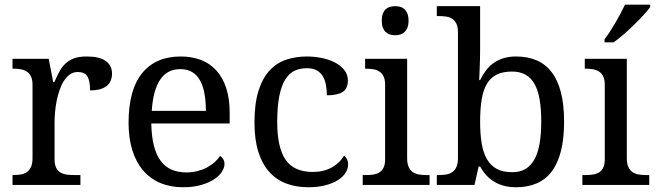

<svg xmlns="http://www.w3.org/2000/svg" viewBox="-20 -786 2792 816"><path d="M321.8 0H33.2V-42H36.1Q53.2 -42 68.1 -44.4Q83 -46.9 94 -54.4Q105 -62 111.6 -76.2Q118.2 -90.3 118.2 -113.8V-425.8Q118.2 -447.8 111.6 -461.2Q105 -474.6 93.8 -481.9Q82.5 -489.3 67.6 -491.7Q52.7 -494.1 36.1 -494.1H33.2V-536.1H187L206.1 -437H210.9Q220.7 -459.5 231 -479.2Q241.2 -499 256.1 -513.9Q271 -528.8 293 -537.4Q314.9 -545.9 348.1 -545.9Q402.8 -545.9 429.4 -526.9Q456.1 -507.8 456.1 -473.1Q456.1 -457.5 450.9 -444.3Q445.8 -431.2 434.6 -421.6Q423.3 -412.1 405.8 -407Q388.2 -401.9 362.8 -401.9Q362.8 -443.4 351.1 -461.7Q339.4 -480 310.1 -480Q291.5 -480 276.9 -469.5Q262.2 -459 251.2 -441.7Q240.2 -424.3 232.7 -401.9Q225.1 -379.4 220.5 -355.7Q215.8 -332 213.9 -308.6Q211.9 -285.2 211.9 -266.1V-108.9Q211.9 -86.9 218.5 -73.5Q225.1 -60.1 236.3 -53.2Q247.6 -46.4 262.5 -44.2Q277.3 -42 293.9 -42H321.8Z M746.1 -492.2Q690.4 -492.2 660.4 -447Q630.4 -401.9 625 -314.9H855Q855 -354.5 849.1 -387.2Q843.3 -419.9 830.6 -443.4Q817.9 -466.8 797.1 -479.5Q776.4 -492.2 746.1 -492.2ZM758.3 9.8Q704.1 9.8 660.9 -8.5Q617.7 -26.9 587.9 -62Q558.1 -97.2 542.2 -148.2Q526.4 -199.2 526.4 -264.2Q526.4 -404.3 584 -475.1Q641.6 -545.9 748 -545.9Q796.4 -545.9 835 -530.8Q873.5 -515.6 900.4 -485.6Q927.2 -455.6 941.7 -410.9Q956.1 -366.2 956.1 -307.1V-261.2H623Q624 -206.5 634 -167.2Q644 -127.9 662.8 -102.5Q681.6 -77.1 709 -65.2Q736.3 -53.2 772 -53.2Q797.9 -53.2 820.1 -59.1Q842.3 -64.9 860.4 -74.7Q878.4 -84.5 892.3 -96.9Q906.2 -109.4 915 -123Q921.9 -120.1 928 -110.8Q934.1 -101.6 934.1 -88.9Q934.1 -73.7 923.3 -56.4Q912.6 -39.1 890.6 -24.4Q868.7 -9.8 835.7 0Q802.7 9.8 758.3 9.8Z M1289.6 9.8Q1239.7 9.8 1197.8 -5.6Q1155.8 -21 1125.5 -54.2Q1095.2 -87.4 1078.4 -139.4Q1061.5 -191.4 1061.5 -265.1Q1061.5 -345.2 1078.4 -399.2Q1095.2 -453.1 1125.2 -485.8Q1155.3 -518.6 1196 -532.2Q1236.8 -545.9 1284.2 -545.9Q1315.4 -545.9 1346.4 -539.8Q1377.4 -533.7 1402.3 -521Q1427.2 -508.3 1442.9 -489Q1458.5 -469.7 1458.5 -443.8Q1458.5 -409.2 1436 -395Q1413.6 -380.9 1369.1 -380.9Q1369.1 -404.3 1365.2 -425.3Q1361.3 -446.3 1351.8 -462.2Q1342.3 -478 1325.9 -487.1Q1309.6 -496.1 1284.2 -496.1Q1255.4 -496.1 1232.2 -485.4Q1209 -474.6 1192.4 -448.2Q1175.8 -421.9 1167 -377.4Q1158.2 -333 1158.2 -266.1Q1158.2 -159.7 1193.6 -107.4Q1229 -55.2 1309.6 -55.2Q1356 -55.2 1390.6 -74.7Q1425.3 -94.2 1442.4 -125Q1449.7 -119.1 1454.6 -109.4Q1459.5 -99.6 1459.5 -85.9Q1459.5 -68.8 1448.7 -51.8Q1438 -34.7 1416.7 -21Q1395.5 -7.3 1363.8 1.2Q1332 9.8 1289.6 9.8Z M1534.7 -42Q1551.3 -42 1566.2 -44.2Q1581.1 -46.4 1592.3 -53.2Q1603.5 -60.1 1610.1 -73.5Q1616.7 -86.9 1616.7 -108.9V-425.8Q1616.7 -447.8 1610.1 -461.2Q1603.5 -474.6 1592.3 -481.9Q1581.1 -489.3 1566.2 -491.7Q1551.3 -494.1 1534.7 -494.1H1531.7V-536.1H1710.4V-113.8Q1710.4 -90.3 1717 -76.2Q1723.6 -62 1734.6 -54.4Q1745.6 -46.9 1760.7 -44.4Q1775.9 -42 1792.5 -42H1805.7V0H1521.5V-42ZM1602.5 -698.2Q1602.5 -715.8 1606.9 -727.5Q1611.3 -739.3 1619.1 -746.6Q1627 -753.9 1637.2 -756.8Q1647.5 -759.8 1659.7 -759.8Q1671.4 -759.8 1681.6 -756.8Q1691.9 -753.9 1699.5 -746.6Q1707 -739.3 1711.7 -727.5Q1716.3 -715.8 1716.3 -698.2Q1716.3 -680.7 1711.7 -668.9Q1707 -657.2 1699.5 -649.9Q1691.9 -642.6 1681.6 -639.4Q1671.4 -636.2 1659.7 -636.2Q1647.5 -636.2 1637.2 -639.4Q1627 -642.6 1619.1 -649.9Q1611.3 -657.2 1606.9 -668.9Q1602.5 -680.7 1602.5 -698.2Z M2377.4 -269Q2377.4 -196.8 2364 -144Q2350.6 -91.3 2324.7 -57.1Q2298.8 -22.9 2260.7 -6.6Q2222.7 9.8 2173.3 9.8Q2144.5 9.8 2121.1 3.4Q2097.7 -2.9 2078.9 -14.6Q2060.1 -26.4 2045.7 -42.5Q2031.2 -58.6 2020.5 -78.1H2014.2L1996.6 0H1836.4V-42H1844.2Q1861.3 -42 1876.2 -44.4Q1891.1 -46.9 1902.1 -54.4Q1913.1 -62 1919.7 -76.2Q1926.3 -90.3 1926.3 -113.8V-649.9Q1926.3 -671.9 1919.7 -685.3Q1913.1 -698.7 1901.9 -706.1Q1890.6 -713.4 1875.7 -715.6Q1860.8 -717.8 1844.2 -717.8H1836.4V-759.8H2020.5V-576.2Q2020.5 -559.1 2020 -536.9Q2019.5 -514.6 2018.6 -494.1Q2017.6 -470.7 2016.6 -445.8H2020.5Q2031.7 -468.8 2045.9 -487.3Q2060.1 -505.9 2078.6 -518.8Q2097.2 -531.7 2120.6 -538.8Q2144 -545.9 2173.3 -545.9Q2222.7 -545.9 2260.7 -529.5Q2298.8 -513.2 2324.7 -479.2Q2350.6 -445.3 2364 -393.1Q2377.4 -340.8 2377.4 -269ZM2156.2 -481.9Q2117.2 -481.9 2091.1 -469Q2064.9 -456.1 2049.3 -429.7Q2033.7 -403.3 2027.1 -363.3Q2020.5 -323.2 2020.5 -269Q2020.5 -216.8 2027.1 -176.8Q2033.7 -136.7 2049.6 -109.4Q2065.4 -82 2091.6 -68.1Q2117.7 -54.2 2157.2 -54.2Q2190.4 -54.2 2213.6 -68.1Q2236.8 -82 2251.7 -109.4Q2266.6 -136.7 2273.4 -177Q2280.3 -217.3 2280.3 -270Q2280.3 -323.2 2273.4 -363Q2266.6 -402.8 2251.7 -429.2Q2236.8 -455.6 2213.1 -468.8Q2189.5 -481.9 2156.2 -481.9Z M2468.3 -42Q2484.9 -42 2499.8 -44.2Q2514.6 -46.4 2525.9 -53.2Q2537.1 -60.1 2543.7 -73.5Q2550.3 -86.9 2550.3 -108.9V-425.8Q2550.3 -447.8 2543.7 -461.2Q2537.1 -474.6 2525.9 -481.9Q2514.6 -489.3 2499.8 -491.7Q2484.9 -494.1 2468.3 -494.1H2465.3V-536.1H2644V-113.8Q2644 -90.3 2650.6 -76.2Q2657.2 -62 2668.2 -54.4Q2679.2 -46.9 2694.3 -44.4Q2709.5 -42 2726.1 -42H2739.3V0H2455.1V-42ZM2549.3 -619.1Q2560.5 -633.3 2572.5 -651.9Q2584.5 -670.4 2595.9 -690.2Q2607.4 -710 2617.9 -729.7Q2628.4 -749.5 2636.2 -766.1H2743.2V-755.9Q2733.9 -742.7 2715.8 -722.9Q2697.8 -703.1 2675.8 -681.6Q2653.8 -660.2 2630.6 -639.9Q2607.4 -619.6 2587.4 -606H2549.3Z"/></svg>

Font: Sahl Naskh
Style: Regular
Weight: 400
Designer: Pascal Zoghbi
Version: Version 1.001